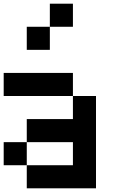

<svg xmlns="http://www.w3.org/2000/svg" viewBox="-20 -1020 665 1040"><path d="M0 -125V-250H125V-125ZM0 -500V-625H375V-500ZM125 -250V-375H375V-500H500V0H125V-125H375V-250ZM125 -750V-875H250V-750ZM250 -875V-1000H375V-875Z"/></svg>

Font: Galmuri7 Regular
Style: Regular
Weight: 400
Designer: Lee Minseo (quiple)
Version: Version 2.399;hotconv 1.1.1;makeotfexe 2.6.0 DEVELOPMENT